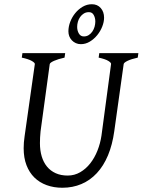

<svg xmlns="http://www.w3.org/2000/svg" viewBox="-20 -864 668 899"><path d="M625 -594.2Q594.2 -587.4 577.1 -579.1Q560.1 -570.8 559.1 -564L515.1 -250Q506.3 -186 485.6 -136.5Q464.8 -86.9 433.3 -53.2Q401.9 -19.5 361.1 -2.2Q320.3 15.1 272 15.1Q231.9 15.1 198.5 2.9Q165 -9.3 141.1 -32.7Q117.2 -56.2 104 -90.6Q90.8 -125 90.8 -169.9Q90.8 -182.6 91.8 -196.8Q92.8 -210.9 95.2 -226.1L143.1 -564Q144 -569.8 128.9 -578.6Q113.8 -587.4 82 -594.2L85 -615.2H285.2L282.2 -594.2Q251.5 -587.4 232.9 -579.1Q214.4 -570.8 212.9 -564L169.9 -249Q167 -220.2 167 -193.8Q167 -159.7 175.3 -131.8Q183.6 -104 200 -84Q216.3 -64 240.7 -53Q265.1 -42 296.9 -42Q328.6 -42 355.5 -57.6Q382.3 -73.2 402.6 -99.1Q422.9 -125 436.3 -158.7Q449.7 -192.4 455.1 -229L500 -564Q501.5 -569.8 487.5 -578.6Q473.6 -587.4 441.9 -594.2L444.8 -615.2H627.9ZM426.3 -763.2Q426.3 -780.3 418.9 -793.7Q411.6 -807.1 396.5 -807.1Q382.8 -807.1 372.6 -800.8Q362.3 -794.4 355.2 -784.4Q348.1 -774.4 344.7 -762.2Q341.3 -750 341.3 -738.3Q341.3 -720.2 349.4 -706.8Q357.4 -693.4 372.6 -693.4Q385.7 -693.4 395.8 -700Q405.8 -706.5 412.6 -716.6Q419.4 -726.6 422.9 -739Q426.3 -751.5 426.3 -763.2ZM467.3 -781.2Q467.3 -761.2 458.7 -739.5Q450.2 -717.8 435.3 -699.5Q420.4 -681.2 400.6 -669.2Q380.9 -657.2 358.4 -657.2Q345.7 -657.2 335 -662.1Q324.2 -667 316.4 -675.3Q308.6 -683.6 304.4 -694.3Q300.3 -705.1 300.3 -717.3Q300.3 -739.3 308.8 -761.7Q317.4 -784.2 332.3 -802.5Q347.2 -820.8 367.2 -832.5Q387.2 -844.2 410.2 -844.2Q436 -844.2 451.7 -826.4Q467.3 -808.6 467.3 -781.2Z"/></svg>

Font: GentiumAlt
Style: Italic
Weight: 400
Italic angle: -7°
Designer: J. Victor Gaultney
Version: Version 1.02; 2005; OFL release